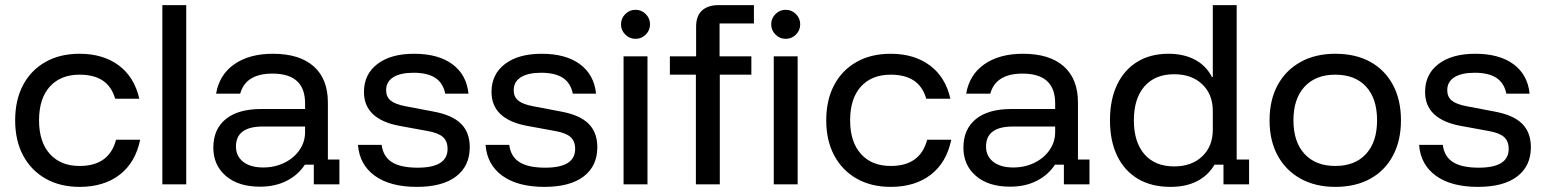

<svg xmlns="http://www.w3.org/2000/svg" viewBox="-20 -720 6030 750"><path d="M290.8 10Q215 10 158.3 -22.1Q101.7 -54.2 70.4 -112.5Q39.2 -170.8 39.2 -250Q39.2 -329.2 70 -387.5Q100.8 -445.8 157.5 -477.9Q214.2 -510 290.8 -510Q382.5 -510 443.8 -464.6Q505 -419.2 524.2 -334.2H430Q415.8 -382.5 381.2 -405.4Q346.7 -428.3 290.8 -428.3Q216.7 -428.3 174.6 -381.7Q132.5 -335 132.5 -250Q132.5 -165.8 174.6 -118.8Q216.7 -71.7 290.8 -71.7Q406.7 -71.7 433.3 -174.2H527.5Q509.2 -85 447.5 -37.5Q385.8 10 290.8 10Z M614.2 0V-700H707.5V0Z M995.8 9.2Q910.8 9.2 862.1 -32.9Q813.3 -75 813.3 -143.3Q813.3 -215 861.7 -254.6Q910 -294.2 1000.8 -294.2H1171.7V-316.7Q1171.7 -432.5 1044.2 -432.5Q940 -432.5 918.3 -354.2H824.2Q836.7 -428.3 895.4 -469.2Q954.2 -510 1045.8 -510Q1150 -510 1205.4 -460.8Q1260.8 -411.7 1260.8 -319.2V-96.7H1305.8V0H1205.8V-76.7H1170.8Q1145 -36.7 1100 -13.8Q1055 9.2 995.8 9.2ZM1008.3 -65.8Q1053.3 -65.8 1090.8 -84.2Q1128.3 -102.5 1150 -134.2Q1171.7 -165.8 1171.7 -203.3V-225.8H1006.7Q901.7 -225.8 901.7 -147.5Q901.7 -110 930 -87.9Q958.3 -65.8 1008.3 -65.8Z M1608.3 10Q1504.2 10 1444.2 -33.3Q1384.2 -76.7 1378.3 -154.2H1470.8Q1476.7 -108.3 1510.8 -86.7Q1545 -65 1611.7 -65Q1728.3 -65 1728.3 -138.3Q1728.3 -168.3 1710.4 -184.6Q1692.5 -200.8 1650 -208.3L1540.8 -228.3Q1401.7 -254.2 1401.7 -360.8Q1401.7 -430 1454.2 -470Q1506.7 -510 1597.5 -510Q1691.7 -510 1747.1 -469.2Q1802.5 -428.3 1810 -354.2H1719.2Q1710.8 -395.8 1680.4 -415.8Q1650 -435.8 1595 -435.8Q1544.2 -435.8 1516.2 -418.3Q1488.3 -400.8 1488.3 -367.5Q1488.3 -341.7 1506.2 -327.1Q1524.2 -312.5 1564.2 -305L1673.3 -284.2Q1746.7 -270.8 1780.8 -236.7Q1815 -202.5 1815 -145Q1815 -71.7 1761.7 -30.8Q1708.3 10 1608.3 10Z M2106.7 10Q2002.5 10 1942.5 -33.3Q1882.5 -76.7 1876.7 -154.2H1969.2Q1975 -108.3 2009.2 -86.7Q2043.3 -65 2110 -65Q2226.7 -65 2226.7 -138.3Q2226.7 -168.3 2208.8 -184.6Q2190.8 -200.8 2148.3 -208.3L2039.2 -228.3Q1900 -254.2 1900 -360.8Q1900 -430 1952.5 -470Q2005 -510 2095.8 -510Q2190 -510 2245.4 -469.2Q2300.8 -428.3 2308.3 -354.2H2217.5Q2209.2 -395.8 2178.8 -415.8Q2148.3 -435.8 2093.3 -435.8Q2042.5 -435.8 2014.6 -418.3Q1986.7 -400.8 1986.7 -367.5Q1986.7 -341.7 2004.6 -327.1Q2022.5 -312.5 2062.5 -305L2171.7 -284.2Q2245 -270.8 2279.2 -236.7Q2313.3 -202.5 2313.3 -145Q2313.3 -71.7 2260 -30.8Q2206.7 10 2106.7 10Z M2415.8 0V-500H2509.2V0ZM2462.5 -568.3Q2439.2 -568.3 2422.5 -585Q2405.8 -601.7 2405.8 -625Q2405.8 -648.3 2422.5 -665Q2439.2 -681.7 2462.5 -681.7Q2485.8 -681.7 2502.5 -665Q2519.2 -648.3 2519.2 -625Q2519.2 -601.7 2502.5 -585Q2485.8 -568.3 2462.5 -568.3Z M2698.3 0V-428.3H2596.7V-500H2699.2V-615.8Q2699.2 -658.3 2722.5 -679.2Q2745.8 -700 2786.7 -700H2925V-628.3H2790.8V-500H2915V-428.3H2791.7V0ZM3002.5 0V-500H3095.8V0ZM3049.2 -568.3Q3025.8 -568.3 3009.2 -585Q2992.5 -601.7 2992.5 -625Q2992.5 -648.3 3009.2 -665Q3025.8 -681.7 3049.2 -681.7Q3072.5 -681.7 3089.2 -665Q3105.8 -648.3 3105.8 -625Q3105.8 -601.7 3089.2 -585Q3072.5 -568.3 3049.2 -568.3Z M3459.2 10Q3383.3 10 3326.7 -22.1Q3270 -54.2 3238.8 -112.5Q3207.5 -170.8 3207.5 -250Q3207.5 -329.2 3238.3 -387.5Q3269.2 -445.8 3325.8 -477.9Q3382.5 -510 3459.2 -510Q3550.8 -510 3612.1 -464.6Q3673.3 -419.2 3692.5 -334.2H3598.3Q3584.2 -382.5 3549.6 -405.4Q3515 -428.3 3459.2 -428.3Q3385 -428.3 3342.9 -381.7Q3300.8 -335 3300.8 -250Q3300.8 -165.8 3342.9 -118.8Q3385 -71.7 3459.2 -71.7Q3575 -71.7 3601.7 -174.2H3695.8Q3677.5 -85 3615.8 -37.5Q3554.2 10 3459.2 10Z M3925.8 9.2Q3840.8 9.2 3792.1 -32.9Q3743.3 -75 3743.3 -143.3Q3743.3 -215 3791.7 -254.6Q3840 -294.2 3930.8 -294.2H4101.7V-316.7Q4101.7 -432.5 3974.2 -432.5Q3870 -432.5 3848.3 -354.2H3754.2Q3766.7 -428.3 3825.4 -469.2Q3884.2 -510 3975.8 -510Q4080 -510 4135.4 -460.8Q4190.8 -411.7 4190.8 -319.2V-96.7H4235.8V0H4135.8V-76.7H4100.8Q4075 -36.7 4030 -13.8Q3985 9.2 3925.8 9.2ZM3938.3 -65.8Q3983.3 -65.8 4020.8 -84.2Q4058.3 -102.5 4080 -134.2Q4101.7 -165.8 4101.7 -203.3V-225.8H3936.7Q3831.7 -225.8 3831.7 -147.5Q3831.7 -110 3860 -87.9Q3888.3 -65.8 3938.3 -65.8Z M4552.5 10Q4477.5 10 4424.6 -21.7Q4371.7 -53.3 4343.8 -111.7Q4315.8 -170 4315.8 -250Q4315.8 -330 4343.3 -388.3Q4370.8 -446.7 4422.1 -478.3Q4473.3 -510 4544.2 -510Q4604.2 -510 4647.9 -486.7Q4691.7 -463.3 4714.2 -419.2H4717.5V-700H4810.8V-96.7H4859.2V0H4759.2V-76.7H4724.2Q4699.2 -34.2 4655.8 -12.1Q4612.5 10 4552.5 10ZM4566.7 -70Q4635 -70 4676.2 -109.2Q4717.5 -148.3 4717.5 -213.3V-286.7Q4717.5 -351.7 4676.2 -390.8Q4635 -430 4566.7 -430Q4491.7 -430 4450.4 -382.5Q4409.2 -335 4409.2 -250Q4409.2 -165 4450.4 -117.5Q4491.7 -70 4566.7 -70Z M5195.8 10Q5118.3 10 5060.4 -22.1Q5002.5 -54.2 4970.8 -112.5Q4939.2 -170.8 4939.2 -250Q4939.2 -329.2 4970.8 -387.5Q5002.5 -445.8 5060.4 -477.9Q5118.3 -510 5195.8 -510Q5275.8 -510 5332.9 -478.3Q5390 -446.7 5421.2 -388.3Q5452.5 -330 5452.5 -250Q5452.5 -170.8 5421.2 -112.1Q5390 -53.3 5332.5 -21.7Q5275 10 5195.8 10ZM5195.8 -71.7Q5273.3 -71.7 5316.2 -118.8Q5359.2 -165.8 5359.2 -250Q5359.2 -335 5316.2 -381.7Q5273.3 -428.3 5195.8 -428.3Q5119.2 -428.3 5075.8 -381.2Q5032.5 -334.2 5032.5 -250Q5032.5 -165.8 5075.8 -118.8Q5119.2 -71.7 5195.8 -71.7Z M5753.3 10Q5649.2 10 5589.2 -33.3Q5529.2 -76.7 5523.3 -154.2H5615.8Q5621.7 -108.3 5655.8 -86.7Q5690 -65 5756.7 -65Q5873.3 -65 5873.3 -138.3Q5873.3 -168.3 5855.4 -184.6Q5837.5 -200.8 5795 -208.3L5685.8 -228.3Q5546.7 -254.2 5546.7 -360.8Q5546.7 -430 5599.2 -470Q5651.7 -510 5742.5 -510Q5836.7 -510 5892.1 -469.2Q5947.5 -428.3 5955 -354.2H5864.2Q5855.8 -395.8 5825.4 -415.8Q5795 -435.8 5740 -435.8Q5689.2 -435.8 5661.2 -418.3Q5633.3 -400.8 5633.3 -367.5Q5633.3 -341.7 5651.2 -327.1Q5669.2 -312.5 5709.2 -305L5818.3 -284.2Q5891.7 -270.8 5925.8 -236.7Q5960 -202.5 5960 -145Q5960 -71.7 5906.7 -30.8Q5853.3 10 5753.3 10Z"/></svg>

Font: Funnel Display Light
Style: Regular
Weight: 400
Version: Version 1.000